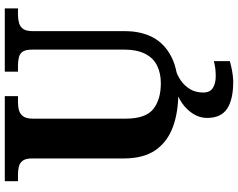

<svg xmlns="http://www.w3.org/2000/svg" viewBox="-116 -638 993 801"><g transform="rotate(-90 380.5 -237.5)"><path d="M396 10Q312 10 250.5 -13Q189 -36 154.5 -85.5Q120 -135 120 -218V-600Q120 -626 111 -638.5Q102 -651 87 -655Q72 -659 53 -659H25V-714H380V-659H354Q335 -659 320 -654.5Q305 -650 295.5 -637Q286 -624 286 -596V-210Q286 -127 325.5 -95Q365 -63 434 -63Q475 -63 507 -78.5Q539 -94 556.5 -128.5Q574 -163 574 -214V-600Q574 -626 566 -638.5Q558 -651 542.5 -655Q527 -659 508 -659H482V-714H746V-659H719Q701 -659 685 -654.5Q669 -650 660 -637Q651 -624 651 -596V-212Q651 -145 624.5 -95.5Q598 -46 542 -18Q486 10 396 10ZM440 239Q366 239 327.5 213.5Q289 188 289 130Q289 99 306 72Q323 45 350 26Q377 7 407 0H487Q466 6 444.5 21Q423 36 409 59Q395 82 395 114Q395 142 414 154Q433 166 463 166Q477 166 492.5 164.5Q508 163 526 158V225Q516 228 499.5 231.5Q483 235 467 237Q451 239 440 239Z"/></g></svg>

Font: Noto Serif Hentaigana EL
Style: Regular
Weight: 400
Designer: Kazuhiro Yamada
Foundry: nipponia
Version: Version 1.000